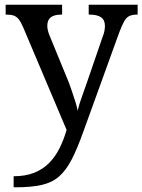

<svg xmlns="http://www.w3.org/2000/svg" viewBox="-20 -556 605 816"><path d="M38 193Q89 193 126 178Q163 163 189 136.5Q215 110 233 74Q251 38 263 -4L78 -441Q69 -462 60 -473.5Q51 -485 39 -489.5Q27 -494 7 -494H4V-536H244V-494H241Q211 -494 196 -482.5Q181 -471 181 -446Q181 -438 183 -429Q185 -420 189 -409L262 -231Q272 -208 281.5 -180.5Q291 -153 299 -128Q307 -103 310 -86Q317 -115 328.5 -146Q340 -177 350 -207L417 -402Q422 -414 424 -425.5Q426 -437 426 -445Q426 -471 409.5 -482.5Q393 -494 360 -494H357V-536H565V-494H562Q543 -494 530 -488Q517 -482 507.5 -465Q498 -448 486 -416L334 4Q308 77 284 123Q260 169 230.5 194.5Q201 220 157 230Q113 240 47 240H38Z"/></svg>

Font: Noto Rashi Hebrew
Style: Regular
Weight: 400
Version: Version 1.006